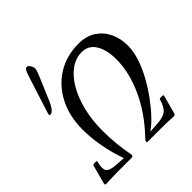

<svg xmlns="http://www.w3.org/2000/svg" viewBox="-210 -942 1097 1097"><g transform="rotate(-45 338.5 -394.0)"><path d="M22 3Q14 3 17 -11L47 -122Q48 -127 56.5 -128.5Q65 -130 73 -128.5Q81 -127 79 -122Q66 -73 79 -55Q92 -37 140 -34L200 -30Q175 -98 161.5 -172Q148 -246 148 -311Q148 -419 190 -501Q232 -583 306.5 -629.5Q381 -676 478 -676Q542 -676 584.5 -647.5Q627 -619 649 -572.5Q671 -526 671 -470Q671 -422 653.5 -369Q636 -316 607 -264Q578 -212 543.5 -165.5Q509 -119 475 -83.5Q441 -48 413 -30L474 -34Q523 -37 546 -55Q569 -73 583 -123Q584 -126 592 -126.5Q600 -127 608 -126Q616 -125 615 -122L585 -11Q582 3 572 3Q543 1 517.5 0.5Q492 0 474 0H360Q356 0 356 -4Q356 -14 370 -28Q465 -127 517 -240.5Q569 -354 569 -460Q569 -536 540.5 -582.5Q512 -629 457 -629Q409 -629 367 -599Q325 -569 293 -515Q261 -461 242.5 -387.5Q224 -314 224 -228Q224 -170 229.5 -117Q235 -64 242 -29Q243 -23 244 -20.5Q245 -18 245 -14Q245 -9 242 -4.5Q239 0 235 0H121Q84 0 22 3ZM78 -502Q72 -502 72 -510Q72 -513 74 -519L149 -753Q161 -791 175 -791Q186 -791 195 -776.5Q204 -762 204 -750Q204 -745 199 -729.5Q194 -714 181 -684L133 -571Q105 -502 78 -502Z"/></g></svg>

Font: Junicode Two Beta Condensed
Style: Italic
Weight: 400
Width: 3
Italic angle: -9°
Version: Version 1.053; ttfautohint (v1.8.4)